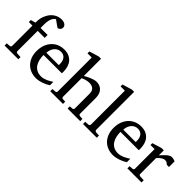

<svg xmlns="http://www.w3.org/2000/svg" viewBox="83 -1564 2403 2403"><g transform="rotate(45 1284.5 -362.5)"><path d="M389.2 -676.8Q389.2 -661.6 383.1 -651.6Q377 -641.6 368.9 -635.5Q360.8 -629.4 353.3 -626.5Q345.7 -623.5 342.8 -623Q341.8 -624 334.7 -629.2Q327.6 -634.3 317.6 -641.4Q307.6 -648.4 296.1 -656.2Q284.7 -664.1 274.9 -671.1Q265.1 -678.2 258.3 -682.9Q251.5 -687.5 251 -688Q240.2 -682.1 229.7 -671.4Q219.2 -660.6 210.7 -642.6Q202.1 -624.5 197 -598.9Q191.9 -573.2 191.9 -538.1V-474.1H315.9V-422.9H191.9V-64Q191.9 -54.7 198 -48.8Q204.1 -43 212.9 -42L272 -39.1V0H28.8V-39.1L78.1 -42Q86.9 -43 93 -48.8Q99.1 -54.7 99.1 -64V-422.9H35.2V-458L99.1 -476.1Q99.1 -501 100.8 -520.8Q102.5 -540.5 106.7 -557.9Q110.8 -575.2 117.2 -591.6Q123.5 -607.9 132.8 -626Q147.5 -654.3 166.7 -675Q186 -695.8 208.3 -709.5Q230.5 -723.1 254.6 -730Q278.8 -736.8 303.2 -736.8Q324.2 -736.8 340.3 -731.9Q356.4 -727.1 367.4 -718.8Q378.4 -710.4 383.8 -699.7Q389.2 -689 389.2 -676.8Z M782.2 -49.8Q761.2 -36.6 738.5 -25.4Q715.8 -14.2 691.7 -5.9Q667.5 2.4 642.6 7.3Q617.7 12.2 592.3 12.2Q546.9 12.2 504.9 -3.2Q462.9 -18.6 430.9 -49.3Q398.9 -80.1 379.6 -126.7Q360.4 -173.3 360.4 -235.8Q360.4 -294.4 377.9 -342Q395.5 -389.6 426.8 -423.6Q458 -457.5 501 -475.8Q543.9 -494.1 595.2 -494.1Q641.6 -494.1 676.8 -478.8Q711.9 -463.4 735.4 -436.3Q758.8 -409.2 770.5 -371.3Q782.2 -333.5 782.2 -289.1V-275.9Q782.2 -268.1 781.2 -261.2H457Q457 -223.1 465.1 -185.1Q473.1 -147 492.2 -116.7Q511.2 -86.4 543.5 -67.6Q575.7 -48.8 624 -48.8Q645.5 -48.8 666.5 -54.4Q687.5 -60.1 707.8 -68.8Q728 -77.6 746.6 -88.6Q765.1 -99.6 782.2 -110.8ZM682.1 -328.1Q682.1 -353 676.3 -374.3Q670.4 -395.5 658.4 -411.1Q646.5 -426.8 628.2 -435.8Q609.9 -444.8 585 -444.8Q560.1 -444.8 538.6 -435.3Q517.1 -425.8 500.7 -407.7Q484.4 -389.6 474.4 -364Q464.4 -338.4 462.4 -306.2H682.1Z M1144.5 0V-39.1L1185.5 -42Q1194.3 -43 1200.9 -48.8Q1207.5 -54.7 1207.5 -64V-321.8Q1207.5 -343.3 1202.9 -361.3Q1198.2 -379.4 1186.8 -392.6Q1175.3 -405.8 1156.2 -413.3Q1137.2 -420.9 1108.4 -420.9Q1095.2 -420.9 1080.6 -418.7Q1065.9 -416.5 1051.5 -412.6Q1037.1 -408.7 1023.7 -403.3Q1010.3 -397.9 999.5 -392.1V-64Q999.5 -54.7 1004.9 -48.8Q1010.3 -43 1019.5 -42L1062.5 -39.1V0H837.4V-39.1L885.3 -42Q894.5 -43 900.4 -48.8Q906.2 -54.7 906.2 -64V-665H831.5V-698.2L959.5 -736.8H999.5V-432.1Q1013.2 -440.4 1033.2 -451.2Q1053.2 -461.9 1075.9 -471.4Q1098.6 -481 1121.8 -487.5Q1145 -494.1 1164.6 -494.1Q1193.4 -494.1 1218 -484.9Q1242.7 -475.6 1261 -457Q1279.3 -438.5 1289.8 -409.9Q1300.3 -381.3 1300.3 -342.8V-64Q1300.3 -54.7 1306.9 -48.8Q1313.5 -43 1322.3 -42L1367.2 -39.1V0Z M1417.5 0V-39.1L1470.7 -42Q1477.5 -42 1485.1 -49.1Q1492.7 -56.2 1492.7 -63V-665H1416.5V-698.2L1544.4 -736.8H1585.4V-63Q1585.4 -56.2 1592.5 -49.1Q1599.6 -42 1606.4 -42L1660.6 -39.1V0Z M2143.6 -49.8Q2122.6 -36.6 2099.9 -25.4Q2077.1 -14.2 2053 -5.9Q2028.8 2.4 2003.9 7.3Q1979 12.2 1953.6 12.2Q1908.2 12.2 1866.2 -3.2Q1824.2 -18.6 1792.2 -49.3Q1760.3 -80.1 1741 -126.7Q1721.7 -173.3 1721.7 -235.8Q1721.7 -294.4 1739.3 -342Q1756.8 -389.6 1788.1 -423.6Q1819.3 -457.5 1862.3 -475.8Q1905.3 -494.1 1956.5 -494.1Q2002.9 -494.1 2038.1 -478.8Q2073.2 -463.4 2096.7 -436.3Q2120.1 -409.2 2131.8 -371.3Q2143.6 -333.5 2143.6 -289.1V-275.9Q2143.6 -268.1 2142.6 -261.2H1818.4Q1818.4 -223.1 1826.4 -185.1Q1834.5 -147 1853.5 -116.7Q1872.6 -86.4 1904.8 -67.6Q1937 -48.8 1985.4 -48.8Q2006.8 -48.8 2027.8 -54.4Q2048.8 -60.1 2069.1 -68.8Q2089.4 -77.6 2107.9 -88.6Q2126.5 -99.6 2143.6 -110.8ZM2043.5 -328.1Q2043.5 -353 2037.6 -374.3Q2031.7 -395.5 2019.8 -411.1Q2007.8 -426.8 1989.5 -435.8Q1971.2 -444.8 1946.3 -444.8Q1921.4 -444.8 1899.9 -435.3Q1878.4 -425.8 1862.1 -407.7Q1845.7 -389.6 1835.7 -364Q1825.7 -338.4 1823.7 -306.2H2043.5Z M2519.5 -379.9Q2509.8 -391.1 2497.1 -399.2Q2484.4 -407.2 2465.8 -407.2Q2441.4 -407.2 2416.5 -390.9Q2391.6 -374.5 2365.7 -345.2V-64Q2365.7 -54.7 2371.6 -48.8Q2377.4 -43 2386.7 -42L2452.6 -39.1V0H2202.6V-38.1L2252 -42Q2260.7 -43 2266.8 -48.8Q2272.9 -54.7 2272.9 -64V-411.1H2200.7V-443.8L2324.7 -481.9H2365.7V-393.1Q2376.5 -404.8 2391.8 -422.1Q2407.2 -439.5 2424.8 -455.6Q2442.4 -471.7 2461.2 -482.9Q2480 -494.1 2497.6 -494.1Q2505.4 -494.1 2514.2 -492.7Q2522.9 -491.2 2531.2 -489Q2539.6 -486.8 2546.6 -484.1Q2553.7 -481.4 2558.6 -479V-379.9Z"/></g></svg>

Font: Charis SIL Eur
Style: Regular
Weight: 400
Foundry: SIL International
Version: Version 5.000